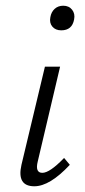

<svg xmlns="http://www.w3.org/2000/svg" viewBox="-20 -646 297 671"><path d="M194 -540Q174 -540 163 -553Q152 -566 156 -586Q159 -604 171 -615Q183 -626 201 -626Q221 -626 232 -612Q243 -598 239 -578Q232 -540 194 -540ZM100 5Q38 5 55 -70L137 -413H190L112 -82Q102 -42 128 -42Q154 -42 204 -94L224 -70Q154 5 100 5Z"/></svg>

Font: EauTestText Semilight
Style: Italic
Weight: 300
Italic angle: -12°
Designer: Christian Thalmann (Catharsis Fonts)
Version: Version 0.001;PS 000.001;hotconv 1.0.88;makeotf.lib2.5.64775